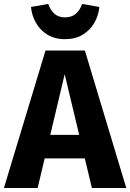

<svg xmlns="http://www.w3.org/2000/svg" viewBox="-33 -948 657 968"><path d="M196.5 -693.4H394.9L603.7 0H430.3L293.1 -573.9L156.8 0H-13.3ZM203.7 -268.1H382.7L409.5 -149.3H177ZM295 -750.5Q242.5 -750.5 205.7 -773.5Q168.8 -796.5 148 -833.3Q127.2 -870.2 123.2 -912.8L210.3 -928.2Q219.5 -899.5 240 -879.9Q260.6 -860.4 295 -860.4Q329.3 -860.4 350.7 -879.9Q372 -899.5 380.7 -928.2L467.9 -912.8Q463.9 -870.2 442.9 -833.3Q421.9 -796.5 384.8 -773.5Q347.8 -750.5 295 -750.5Z"/></svg>

Font: Fira Sans Variable
Style: Regular
Weight: 400
Designer: Carrois Corporate & Edenspiekermann AG
Foundry: Carrois Corporate GbR & Edenspiekermann AG
Version: Version 4.202